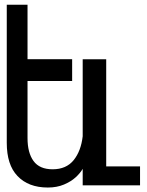

<svg xmlns="http://www.w3.org/2000/svg" viewBox="-20 -808 640 837"><path d="M56 -41Q9.5 -89.5 9.5 -185.5V-787.5H100V-550H294.5V-455H100V-205.5Q100 -142 126.2 -106Q152.5 -70 209.5 -70Q268.5 -70 300.8 -109.5Q333 -149 340.5 -214V-549.5H443V-82.5H590.5V0H340.5V-72Q330 -53.5 309.8 -35Q289.5 -16.5 258.8 -3.5Q228 9.5 188.5 9.5Q103.5 9.5 56 -41Z"/></svg>

Font: JuliaMono
Style: Regular
Weight: 400
Monospace: yes
Designer: cormullion
Foundry: corm
Version: Version 0.055; ttfautohint (v1.8.4)